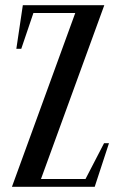

<svg xmlns="http://www.w3.org/2000/svg" viewBox="-20 -720 466 740"><path d="M309.5 -30H137.9L382 -700H68L43 -532H62L108.8 -670H270.1L26 0H345L400 -168H381Z"/></svg>

Font: Picaflor 12 pt
Style: Regular
Weight: 400
Designer: Ariel Martín Pérez
Foundry: Tunera Type Foundry
Version: Version 1.000;hotconv 1.0.109;makeotfexe 2.5.65596